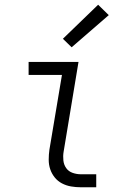

<svg xmlns="http://www.w3.org/2000/svg" viewBox="-20 -792 540 812"><path d="M322 0Q301 0 280.5 -3.5Q260 -7 242 -16.5Q224 -26 211.5 -41.5Q199 -57 192.5 -76Q186 -95 186 -116.5Q186 -138 189 -159L242 -475H101V-530H312L249 -150Q246 -132 248 -113.5Q250 -95 260 -81Q270 -67 287 -61Q304 -55 322 -55H387V0ZM283 -592 246 -628 395 -772 440 -728Z"/></svg>

Font: Iosevka Curly Light Oblique
Style: Regular
Weight: 300
Italic angle: -9°
Monospace: yes
Designer: Belleve Invis
Foundry: Belleve Invis
Version: Version 11.1.0; ttfautohint (v1.8.3)